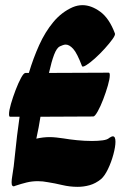

<svg xmlns="http://www.w3.org/2000/svg" viewBox="-20 -721 503 745"><path d="M79 -438H92Q109 -495 132 -546Q155 -597 187 -635.5Q219 -674 262 -693Q281 -701 300 -701Q334 -701 369 -675.5Q404 -650 426 -591Q428 -585 416.5 -569Q405 -553 386.5 -532.5Q368 -512 348.5 -494.5Q329 -477 314.5 -468Q300 -459 298 -465Q279 -515 264 -531.5Q249 -548 235 -548Q229 -548 223 -545.5Q217 -543 212 -541Q200 -535 190 -509Q180 -483 170 -438L402 -439Q406 -439 406 -429Q406 -415 398.5 -389Q391 -363 380.5 -335.5Q370 -308 359 -288.5Q348 -269 342 -269L137 -268Q134 -248 130 -227Q126 -206 121 -183Q134 -186 147 -187.5Q160 -189 172 -189Q185 -189 198.5 -187.5Q212 -186 226 -184Q249 -180 279 -177Q309 -174 337 -174Q360 -174 378.5 -176.5Q397 -179 404 -186Q413 -192 418 -192Q428 -192 428 -171Q428 -152 420 -122Q412 -92 399 -65Q386 -38 372 -26Q351 -9 328 -2.5Q305 4 281 4Q251 4 221.5 -3Q192 -10 166 -14Q146 -18 127 -18Q104 -18 83.5 -13Q63 -8 39 0Q39 0 37 1Q35 2 33 2Q30 2 27.5 -1Q25 -4 25 -14Q25 -23 28 -41Q33 -67 39 -129Q45 -191 56 -268H19Q15 -268 15 -278Q15 -292 22.5 -318Q30 -344 40.5 -371.5Q51 -399 61.5 -418.5Q72 -438 79 -438Z"/></svg>

Font: Ga Maamli
Style: Regular
Weight: 400
Designer: Afotey Clement Nii Odai, Ama Asantewa Diaka, David Abbey-Thompson
Foundry: Sorkin Type Co.
Version: Version 1.000; ttfautohint (v1.8.4.7-5d5b)